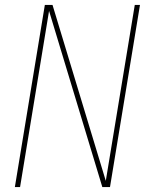

<svg xmlns="http://www.w3.org/2000/svg" viewBox="-20 -755 616 775"><path d="M40 0H61L178 -711L393 0H424L545 -735H524L407 -25L192 -735H161Z"/></svg>

Font: Iosevka Sparkle Thin
Style: Italic
Weight: 100
Italic angle: -9°
Designer: Belleve Invis
Foundry: Belleve Invis
Version: Version 4.5.0; ttfautohint (v1.8.3)